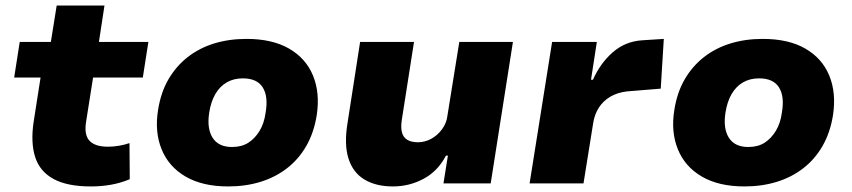

<svg xmlns="http://www.w3.org/2000/svg" viewBox="-20 -660 3066 691"><path d="M307 11Q222 11 172.5 -16Q123 -43 106.5 -95Q90 -147 101 -221L126 -381H31L51 -509H163L184 -640H356L336 -509H514L494 -381H315L290 -223Q282 -175 302 -153.5Q322 -132 369 -132Q388 -132 408.5 -135.5Q429 -139 446 -145L447 -15Q413 -1 378.5 5Q344 11 307 11Z M801 11Q709 11 648 -24.5Q587 -60 561.5 -123Q536 -186 549 -265Q559 -328 586.5 -375Q614 -422 655.5 -454.5Q697 -487 750.5 -503.5Q804 -520 867 -520Q960 -520 1020.5 -485Q1081 -450 1106.5 -388Q1132 -326 1120 -246Q1110 -183 1082.5 -135Q1055 -87 1013 -54.5Q971 -22 917.5 -5.5Q864 11 801 11ZM815 -131Q850 -131 874 -146.5Q898 -162 914.5 -189.5Q931 -217 936 -255Q946 -313 925.5 -345.5Q905 -378 854 -378Q821 -378 796 -363.5Q771 -349 755 -321.5Q739 -294 733 -255Q724 -198 745 -164.5Q766 -131 815 -131Z M1394 11Q1333 11 1291.5 -14Q1250 -39 1234 -90Q1218 -141 1231 -219L1276 -509H1470L1426 -228Q1422 -202 1426.5 -184Q1431 -166 1445.5 -157Q1460 -148 1484 -148Q1509 -148 1532 -160.5Q1555 -173 1571 -195Q1587 -217 1590 -242L1633 -509H1826L1746 0H1576L1592 -100H1585Q1556 -44 1504.5 -16.5Q1453 11 1394 11Z M1886 0 1967 -509H2128L2107 -373H2114Q2140 -432 2185 -471.5Q2230 -511 2291 -515L2369 -520L2358 -341L2236 -331Q2202 -327 2176.5 -312Q2151 -297 2135.5 -273Q2120 -249 2115 -218L2080 0Z M2659 11Q2567 11 2506 -24.5Q2445 -60 2419.5 -123Q2394 -186 2407 -265Q2417 -328 2444.5 -375Q2472 -422 2513.5 -454.5Q2555 -487 2608.5 -503.5Q2662 -520 2725 -520Q2818 -520 2878.5 -485Q2939 -450 2964.5 -388Q2990 -326 2978 -246Q2968 -183 2940.5 -135Q2913 -87 2871 -54.5Q2829 -22 2775.5 -5.5Q2722 11 2659 11ZM2673 -131Q2708 -131 2732 -146.5Q2756 -162 2772.5 -189.5Q2789 -217 2794 -255Q2804 -313 2783.5 -345.5Q2763 -378 2712 -378Q2679 -378 2654 -363.5Q2629 -349 2613 -321.5Q2597 -294 2591 -255Q2582 -198 2603 -164.5Q2624 -131 2673 -131Z"/></svg>

Font: Nunito Sans 6pt Black
Style: Italic
Weight: 900
Italic angle: -9°
Version: Version 3.101;gftools[0.9.27]